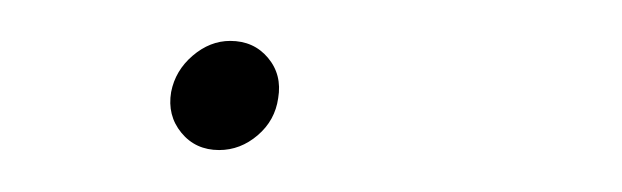

<svg xmlns="http://www.w3.org/2000/svg" viewBox="-20 -67 298 92"><path d="M85 4.9Q73.7 4.9 66.9 -3.4Q60.1 -11.7 62 -22.9Q64 -33.2 72.3 -40.3Q80.6 -47.4 90.3 -47.4Q101.6 -47.4 108.4 -39.3Q115.2 -31.2 113.3 -20Q111.8 -9.3 103.5 -2.2Q95.2 4.9 85 4.9Z"/></svg>

Font: Inter 17pt Thin
Style: Italic
Weight: 250
Italic angle: -9.3988°
Version: Version 4.001;git-66647c0bb